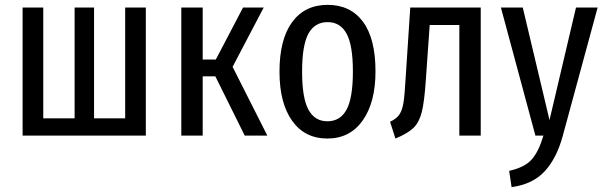

<svg xmlns="http://www.w3.org/2000/svg" viewBox="-20 -558 2489 790"><path d="M580 0H73V-527H158V-71H287V-527H367V-71H495V-527H580Z M937 -283 1080 0H987L866 -244H814V0H726V-527H814V-313H868L980 -527H1065Z M1525 -264Q1525 -137 1472.5 -62.5Q1420 12 1327 12Q1234 12 1182 -61Q1130 -134 1130 -263Q1130 -396 1182 -467Q1234 -538 1328 -538Q1422 -538 1473.5 -468.5Q1525 -399 1525 -264ZM1223 -263Q1223 -155 1249 -107Q1275 -59 1327 -59Q1380 -59 1406 -107Q1432 -155 1432 -264Q1432 -372 1406 -419.5Q1380 -467 1328 -467Q1275 -467 1249 -419.5Q1223 -372 1223 -263Z M1958 -527V0H1870V-455H1748L1732 -227Q1726 -139 1715.5 -97Q1705 -55 1681.5 -32Q1658 -9 1607 12L1585 -57Q1611 -69 1623 -86.5Q1635 -104 1640 -134.5Q1645 -165 1649 -236L1668 -527Z M2295 3Q2270 94 2221 147Q2172 200 2085 212L2075 145Q2138 131 2167 99Q2196 67 2216 0H2183L2041 -527H2131L2241 -64L2350 -527H2439Z"/></svg>

Font: Fira Sans Compressed
Style: Regular
Weight: 400
Width: 1
Designer: bBox Type GmbH & Carrois Corporate GbR & Edenspiekermann AG
Foundry: bBox Type GmbH & Carrois Corporate GbR & Edenspiekermann AG
Version: Version 4.301